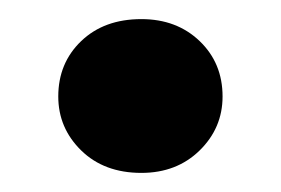

<svg xmlns="http://www.w3.org/2000/svg" viewBox="-20 -425 294 201"><path d="M128 -244Q89 -244 65 -267.5Q41 -291 41 -324Q41 -359 65 -382Q89 -405 128 -405Q165 -405 189 -382Q213 -359 213 -324Q213 -291 189 -267.5Q165 -244 128 -244Z"/></svg>

Font: DM Sans 20pt ExtraBold
Style: Regular
Weight: 800
Version: Version 4.004;gftools[0.9.30]